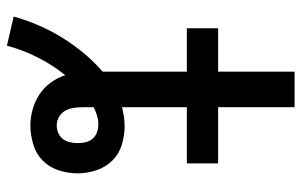

<svg xmlns="http://www.w3.org/2000/svg" viewBox="-174 -600 849 540"><g transform="rotate(90 250.0 -330.5)"><path d="M109 74 27 55Q37 19 52 -15.5Q67 -50 86.5 -81.5Q106 -113 130 -142Q154 -171 182 -195V-432H60V-520H182V-735H282V-520H440V-432H282V-250Q296 -253 309 -255Q322 -257 336 -257Q362 -257 388 -249Q414 -241 432.5 -222Q451 -203 459.5 -177Q468 -151 468 -125Q468 -98 459.5 -71.5Q451 -45 432 -26.5Q413 -8 386.5 0Q360 8 333 8Q310 8 287.5 1.5Q265 -5 246 -17.5Q227 -30 213 -49Q199 -68 192 -90Q163 -54 142 -12.5Q121 29 109 74ZM333 -66Q344 -66 354.5 -70.5Q365 -75 371.5 -83.5Q378 -92 380.5 -103Q383 -114 383 -125Q383 -136 380.5 -147Q378 -158 371 -166.5Q364 -175 353 -179Q342 -183 330 -183Q318 -183 306 -179.5Q294 -176 282 -170Q282 -163 282 -156Q282 -149 282 -142Q282 -129 283.5 -116Q285 -103 291 -91.5Q297 -80 308.5 -73Q320 -66 333 -66Z"/></g></svg>

Font: Iosevka SS04 Semibold
Style: Regular
Weight: 600
Monospace: yes
Designer: Belleve Invis
Foundry: Belleve Invis
Version: Version 19.0.0; ttfautohint (v1.8.4)